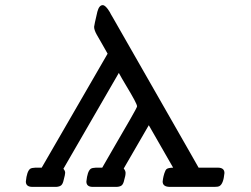

<svg xmlns="http://www.w3.org/2000/svg" viewBox="-20 -731 983 751"><path d="M81.1 -21Q85 -61 98.1 -70.8Q104 -74.7 118.2 -75.2H143.1L400.9 -521Q388.7 -543 376.2 -564.5Q363.8 -585.9 358.9 -594.5Q354 -603 351.1 -611.1Q348.1 -619.1 348.1 -626Q348.1 -630.9 360.8 -685.1Q367.7 -710.9 381.8 -710.9Q393.1 -710.9 409.2 -684.1Q411.1 -681.2 414.1 -674.8Q418 -668 419.9 -665L724.1 -132.8Q752.9 -82 756.8 -75.2H832Q857.9 -75.2 857.9 -54.2Q854 -11.2 837.9 -2.9Q832 0 818.8 0H645Q616.2 0 616.2 -21Q616.2 -22.9 617.7 -32Q619.1 -41 623 -53.5Q627 -65.9 631.8 -69.8Q637.7 -74.7 657.2 -75.2L562 -241.2L463.9 -71.8Q470.7 -64 471.2 -55.2Q471.2 -43.9 465.8 -26.9Q462.9 -12.7 457 -6.8Q451.2 -1 437 0H342.8Q317.9 0 317.9 -21Q321.8 -61 335 -70.8Q340.8 -74.7 355 -75.2H379.9Q392.1 -97.2 427 -157Q461.9 -216.8 489 -263.9Q516.1 -311 516.1 -314.9Q516.1 -320.8 505.1 -341.3Q494.1 -361.8 474.1 -395Q454.1 -428.2 444.8 -445.8L228 -70.8Q234.9 -63 234.9 -55.2Q234.9 -48.3 229 -26.9Q226.1 -12.7 220 -6.8Q213.9 -1 200.2 0H106.9Q81.1 0 81.1 -21Z"/></svg>

Font: CMU Concrete
Style: BoldItalic
Weight: 700
Italic angle: -14.04°
Version: Version 0.7.0